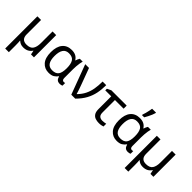

<svg xmlns="http://www.w3.org/2000/svg" viewBox="115 -1918 3272 3272"><g transform="rotate(45 1751.0 -282.5)"><path d="M538 -536V0H467L453 -72H448Q423 -32 383 -11Q343 10 287 10Q248 10 220 -2.5Q192 -15 172 -35H168Q170 -17 171.5 13Q173 43 173 84V240H85V-536H173V-190Q173 -63 293 -63Q382 -63 416 -113Q450 -163 450 -257V-536Z M898 10Q800 10 739 -59.5Q678 -129 678 -266Q678 -402 738 -474Q798 -546 906 -546Q965 -546 1004.5 -525.5Q1044 -505 1070 -464H1076Q1081 -481 1089 -501Q1097 -521 1108 -536H1177Q1170 -514 1164 -478Q1158 -442 1155 -401.5Q1152 -361 1152 -326V-118Q1152 -87 1164 -74.5Q1176 -62 1193 -62Q1201 -62 1210 -64Q1219 -66 1223 -67V-3Q1216 1 1200 5.5Q1184 10 1167 10Q1130 10 1106.5 -8Q1083 -26 1072 -72H1065Q1042 -38 1004 -14Q966 10 898 10ZM913 -63Q996 -63 1030.5 -110.5Q1065 -158 1065 -261V-267Q1065 -367 1032.5 -419.5Q1000 -472 912 -472Q839 -472 804 -419Q769 -366 769 -265Q769 -165 803.5 -114Q838 -63 913 -63Z M1238 -536H1329L1436 -247Q1445 -223 1456.5 -190Q1468 -157 1478.5 -125.5Q1489 -94 1494 -74H1498Q1560 -137 1594.5 -206.5Q1629 -276 1643 -357.5Q1657 -439 1657 -536H1744Q1744 -431 1725.5 -340.5Q1707 -250 1661.5 -166.5Q1616 -83 1533 0H1438Z M2237 -536V-462H2028V-164Q2028 -106 2054.5 -83Q2081 -60 2124 -60Q2146 -60 2169.5 -63.5Q2193 -67 2209 -71V-5Q2195 1 2167.5 6Q2140 11 2111 11Q2065 11 2026 -2.5Q1987 -16 1963 -52Q1939 -88 1939 -155V-462H1795V-501L1868 -536Z M2539 10Q2441 10 2380 -59.5Q2319 -129 2319 -266Q2319 -402 2379 -474Q2439 -546 2547 -546Q2606 -546 2645.5 -525.5Q2685 -505 2711 -464H2717Q2722 -481 2730 -501Q2738 -521 2749 -536H2818Q2811 -514 2805 -478Q2799 -442 2796 -401.5Q2793 -361 2793 -326V-118Q2793 -87 2805 -74.5Q2817 -62 2834 -62Q2842 -62 2851 -64Q2860 -66 2864 -67V-3Q2857 1 2841 5.5Q2825 10 2808 10Q2771 10 2747.5 -8Q2724 -26 2713 -72H2706Q2683 -38 2645 -14Q2607 10 2539 10ZM2554 -63Q2637 -63 2671.5 -110.5Q2706 -158 2706 -261V-267Q2706 -367 2673.5 -419.5Q2641 -472 2553 -472Q2480 -472 2445 -419Q2410 -366 2410 -265Q2410 -165 2444.5 -114Q2479 -63 2554 -63ZM2536 -606V-620Q2545 -644 2554 -677Q2563 -710 2570 -744Q2577 -778 2581 -805H2675V-794Q2670 -772 2656 -738.5Q2642 -705 2624 -669.5Q2606 -634 2589 -606Z M3417 -536V0H3346L3332 -72H3327Q3302 -32 3262 -11Q3222 10 3166 10Q3127 10 3099 -2.5Q3071 -15 3051 -35H3047Q3049 -17 3050.5 13Q3052 43 3052 84V240H2964V-536H3052V-190Q3052 -63 3172 -63Q3261 -63 3295 -113Q3329 -163 3329 -257V-536Z"/></g></svg>

Font: Noto IKEA Arabic
Style: Regular
Weight: 400
Designer: Monotype Design Team
Foundry: Monotype Imaging Inc.
Version: Version 1.200